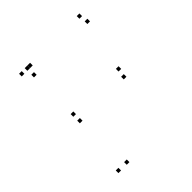

<svg xmlns="http://www.w3.org/2000/svg" viewBox="-203 -878 1025 1025"><g transform="rotate(-45 310.0 -365.0)"><path d="M186.5 -720V-740H166.5V-720ZM123.5 -720V-740H103.5V-720ZM123.5 10V-10H103.5V10ZM186.5 10V-10H166.5V10ZM166 -373V-393H146V-373ZM166 -323.5V-343.5H146V-323.5ZM497.5 -323.5V-343.5H477.5V-323.5ZM507.5 -373V-393H487.5V-373ZM559 -720V-740H539V-720ZM166 -720V-740H146V-720ZM166 -670V-690H146V-670ZM569 -670V-690H549V-670Z"/></g></svg>

Font: Monaspace Argon Dots Var
Style: Regular
Weight: 400
Designer: Riley Cran and the Lettermatic Team
Version: Version 1.100 (Monaspace Argon Dots)